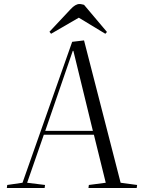

<svg xmlns="http://www.w3.org/2000/svg" viewBox="-20 -935 708 955"><path d="M398 -734 580 -26 662 -15 660 0H420L422 -15L506 -26L447 -265H198L115 -26L204 -15L202 0H14L16 -15L92 -26L339 -727ZM205 -284H442L345 -682H342ZM512 -776 504 -767 372 -847 234 -767 226 -777 331 -889Q355 -915 375 -915Q382 -915 387.5 -913.5Q393 -912 398 -911Z"/></svg>

Font: Literata 72pt Light
Style: Italic
Weight: 300
Italic angle: -2°
Designer: Latin by Veronika Burian and Jose Scaglione. Greek by Irene Vlachou. Cyrillic by Vera Evstafieva
Foundry: TypeTogether
Version: Version 3.002